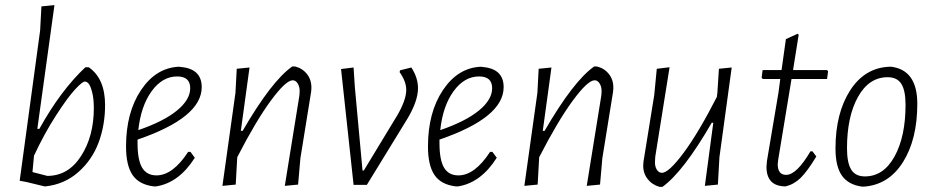

<svg xmlns="http://www.w3.org/2000/svg" viewBox="-20 -723 3650 751"><path d="M327 -460Q391 -416 391 -312Q391 -233 365.5 -165Q340 -97 286 -49.5Q232 -2 158 6H154L84 -11L57 -16L137 -604L142 -698L193 -703L126 -219H134Q217 -369 314 -460ZM312 -404Q302 -404 273 -372.5Q244 -341 198.5 -270.5Q153 -200 113 -114L107 -50L165 -35Q247 -35 297 -112.5Q347 -190 347 -300Q347 -337 340.5 -362Q334 -387 327 -395.5Q320 -404 312 -404Z M742 -106Q680 -8 591 6H581Q524 -1 498.5 -38.5Q473 -76 473 -150Q473 -283 531.5 -370.5Q590 -458 680 -462L687 -461Q769 -454 769 -382Q769 -263 518 -177V-163Q518 -97 536 -67Q554 -37 592 -37Q656 -37 716 -129H725ZM673 -424Q615 -424 573 -366Q531 -308 521 -214Q620 -248 672 -290.5Q724 -333 724 -378Q724 -424 673 -424Z M850 4 901 -360 906 -454 956 -459 922 -211H929Q1042 -406 1123 -463H1134Q1163 -456 1181 -433Q1199 -410 1198 -377L1197 -364L1155 -104L1146 -1L1094 4L1151 -349L1152 -363Q1153 -382 1145 -395.5Q1137 -409 1125 -409Q1098 -409 1039.5 -329.5Q981 -250 909 -110L908 -108L902 -1Z M1589 -459Q1615 -419 1615 -378Q1615 -327 1572 -256L1415 0H1363L1314 -453L1363 -459L1368 -382L1398 -56H1403L1534 -272Q1569 -332 1569 -372Q1569 -404 1543 -441L1545 -448Z M1923 -106Q1861 -8 1772 6H1762Q1705 -1 1679.5 -38.5Q1654 -76 1654 -150Q1654 -283 1712.5 -370.5Q1771 -458 1861 -462L1868 -461Q1950 -454 1950 -382Q1950 -263 1699 -177V-163Q1699 -97 1717 -67Q1735 -37 1773 -37Q1837 -37 1897 -129H1906ZM1854 -424Q1796 -424 1754 -366Q1712 -308 1702 -214Q1801 -248 1853 -290.5Q1905 -333 1905 -378Q1905 -424 1854 -424Z M2031 4 2082 -360 2087 -454 2137 -459 2103 -211H2110Q2223 -406 2304 -463H2315Q2344 -456 2362 -433Q2380 -410 2379 -377L2378 -364L2336 -104L2327 -1L2275 4L2332 -349L2333 -363Q2334 -382 2326 -395.5Q2318 -409 2306 -409Q2279 -409 2220.5 -329.5Q2162 -250 2090 -110L2089 -108L2083 -1Z M2599 -460 2543 -110 2542 -92Q2541 -72 2549 -59.5Q2557 -47 2569 -47Q2596 -47 2654.5 -126Q2713 -205 2784 -344L2786 -360L2792 -454L2842 -459L2794 -108L2788 -1L2737 4L2770 -243H2764Q2653 -51 2571 8H2560Q2531 0 2513 -23Q2495 -46 2496 -78L2497 -91L2539 -351L2549 -454Z M3053 6Q2978 6 2978 -71L2980 -94L3025 -361L3032 -414H2964L2959 -419L2963 -449H3037L3054 -570L3100 -591L3104 -587L3082 -449H3215L3219 -444L3215 -414H3076L3024 -99L3022 -81Q3022 -39 3055 -39Q3096 -39 3150 -131H3158L3173 -111Q3138 -53 3112 -27.5Q3086 -2 3053 6Z M3459 -462H3466Q3568 -449 3568 -317Q3568 -178 3512 -89Q3456 0 3359 7H3352Q3299 0 3273.5 -35.5Q3248 -71 3248 -142Q3248 -280 3305 -369Q3362 -458 3459 -462ZM3452 -421Q3379 -421 3336 -344Q3293 -267 3293 -143Q3293 -86 3309.5 -59.5Q3326 -33 3363 -33Q3436 -33 3479 -111Q3522 -189 3522 -313Q3522 -369 3505.5 -395Q3489 -421 3452 -421Z"/></svg>

Font: Alegreya Sans Light
Style: Italic
Weight: 300
Italic angle: -7°
Designer: Juan Pablo del Peral
Foundry: Huerta Tipografica
Version: Version 2.007